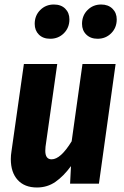

<svg xmlns="http://www.w3.org/2000/svg" viewBox="-20 -815 549 852"><path d="M28 -109Q28 -126 31 -144L86 -531H234L182 -164Q181 -157 181 -146Q181 -108 209 -108Q249 -108 298 -188L346 -531H493L419 0H291L295 -78Q262 -33 226 -8Q190 17 144 17Q89 17 58.5 -16.5Q28 -50 28 -109ZM134 -709Q134 -746 158.5 -770.5Q183 -795 219 -795Q251 -795 269.5 -776.5Q288 -758 288 -729Q288 -692 263.5 -667.5Q239 -643 203 -643Q171 -643 152.5 -661.5Q134 -680 134 -709ZM344 -709Q344 -746 368.5 -770.5Q393 -795 429 -795Q460 -795 479 -776.5Q498 -758 498 -729Q498 -692 473.5 -667.5Q449 -643 413 -643Q382 -643 363 -661.5Q344 -680 344 -709Z"/></svg>

Font: Fira Sans Condensed
Style: Bold Italic
Weight: 700
Width: 3
Italic angle: -8°
Designer: Carrois Corporate & Edenspiekermann AG
Foundry: Carrois Corporate GbR & Edenspiekermann AG
Version: Version 4.203